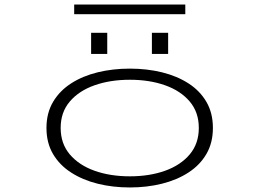

<svg xmlns="http://www.w3.org/2000/svg" viewBox="-20 -814 1140 845"><path d="M551.5 11Q476 11 409.8 -5.5Q343.5 -22 292.8 -54.8Q242 -87.5 213.2 -136.5Q184.5 -185.5 184.5 -251Q184.5 -316.5 213.5 -365.5Q242.5 -414.5 293 -447Q343.5 -479.5 410 -495.8Q476.5 -512 551.5 -512Q626.5 -512 692.8 -495.8Q759 -479.5 809.5 -447Q860 -414.5 888.5 -365.5Q917 -316.5 917 -251Q917 -185.5 888.5 -136.5Q860 -87.5 809.5 -54.8Q759 -22 692.8 -5.5Q626.5 11 551.5 11ZM551.5 -38Q638 -38 706.5 -62.5Q775 -87 815 -134.5Q855 -182 855 -251Q855 -320 815 -367.2Q775 -414.5 706.2 -438.8Q637.5 -463 551.5 -463Q465.5 -463 396.5 -438.8Q327.5 -414.5 287.2 -367.2Q247 -320 247 -251Q247 -182 287.2 -134.5Q327.5 -87 396.2 -62.5Q465 -38 551.5 -38ZM381 -669.5H452V-576.5H381ZM648.5 -669.5H720V-576.5H648.5ZM306.5 -751.5V-794H795.5V-751.5Z"/></svg>

Font: Trispace Expanded ExtraLight
Style: Regular
Weight: 200
Width: 7
Designer: Tyler Finck
Foundry: Etcetera Type Company
Version: Version 1.210; ttfautohint (v1.8.3)